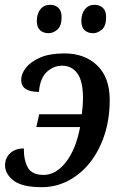

<svg xmlns="http://www.w3.org/2000/svg" viewBox="-20 -768 512 798"><path d="M154 10Q72 10 36.5 -17.5Q1 -45 1 -81Q1 -111 22 -131Q43 -151 79 -151Q79 -100 96.5 -70.5Q114 -41 161 -41Q212 -41 253.5 -93.5Q295 -146 313 -240H131L143 -293H320Q325 -331 325 -359Q325 -431 301.5 -463Q278 -495 238 -495Q202 -495 174 -468.5Q146 -442 142 -386Q68 -386 68 -436Q68 -461 88 -486.5Q108 -512 147.5 -529Q187 -546 248 -546Q332 -546 384 -496Q436 -446 436 -353Q436 -272 413.5 -205Q391 -138 352 -90Q313 -42 262 -16Q211 10 154 10ZM367 -630Q345 -630 331.5 -642.5Q318 -655 318 -681Q318 -711 333 -729.5Q348 -748 372 -748Q394 -748 407.5 -735.5Q421 -723 421 -697Q421 -660 403.5 -645Q386 -630 367 -630ZM182 -630Q160 -630 146.5 -642.5Q133 -655 133 -681Q133 -711 148 -729.5Q163 -748 188 -748Q209 -748 222.5 -735.5Q236 -723 236 -697Q236 -660 218.5 -645Q201 -630 182 -630Z"/></svg>

Font: Noto Serif SemiCondensed Medium
Style: Italic
Weight: 500
Width: 4
Italic angle: -12°
Designer: Monotype Design Team
Foundry: Monotype Imaging Inc.
Version: Version 2.013